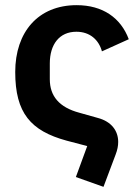

<svg xmlns="http://www.w3.org/2000/svg" viewBox="-20 -554 540 744"><path d="M274 132 381 170 428 45C435 27 438 11 438 -4C438 -47 412 -83 359 -97L288 -117C209 -138 173 -182 173 -247V-308C173 -382 210 -431 276 -431C329 -431 363 -399 375 -355L479 -402C448 -485 378 -534 277 -534C128 -534 39 -430 39 -275C39 -116 99 -47 238 -9L318 12Z"/></svg>

Font: Braiins Sans SemiBold
Style: Regular
Weight: 600
Designer: Mike Abbink, Paul van der Laan, Pieter van Rosmalen, Jiri Chlebus, Lubos Buracinsky
Foundry: Bold Monday, Sudetype
Version: Version 1.000;hotconv 1.0.109;makeotfexe 2.5.65596